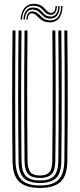

<svg xmlns="http://www.w3.org/2000/svg" viewBox="-20 -956 409 984"><path d="M184.8 7.2Q113.5 7.2 79.2 -23.8Q45 -54.8 44.2 -131.5Q43.2 -202.2 42.8 -283.9Q42.2 -365.5 42.2 -452.8Q42.2 -540 42.8 -628.1Q43.2 -716.2 44.2 -800H59.5Q58.8 -723 58.2 -636.5Q57.8 -550 57.8 -461.1Q57.8 -372.2 58.2 -288.2Q58.8 -204.2 59.5 -132.5Q60.5 -65.2 89 -35.4Q117.5 -5.5 184.8 -5.5Q252 -5.5 280.4 -35.4Q308.8 -65.2 309.8 -132.5Q310.5 -203 311 -284.5Q311.5 -366 311.5 -453.2Q311.5 -540.5 311.1 -628.6Q310.8 -716.8 309.8 -800H325Q326.2 -697.8 326.8 -583.5Q327.2 -469.2 326.9 -353.8Q326.5 -238.2 325 -131.5Q324.2 -54.2 289.9 -23.5Q255.5 7.2 184.8 7.2ZM184.8 -18.2Q128.5 -18.2 102 -43.4Q75.5 -68.5 75 -131.5Q74 -209.8 73.5 -291.8Q73 -373.8 73 -458.2Q73 -542.8 73.5 -628.5Q74 -714.2 75 -800H90.2Q89.5 -719.2 88.9 -633.5Q88.2 -547.8 88.4 -461.2Q88.5 -374.8 89 -291.4Q89.5 -208 90.2 -132Q91 -76.2 113.2 -53.6Q135.5 -31 184.8 -31Q234 -31 256.1 -53.5Q278.2 -76 279 -132Q279.8 -207.5 280.2 -290Q280.8 -372.5 280.8 -458.2Q280.8 -544 280.2 -630.4Q279.8 -716.8 279 -800H294.2Q295.2 -718.2 295.8 -632.5Q296.2 -546.8 296.2 -460.6Q296.2 -374.5 295.8 -291.4Q295.2 -208.2 294.2 -131.5Q293.8 -69 267.6 -43.6Q241.5 -18.2 184.8 -18.2ZM184.8 -43.8Q143.5 -43.8 124.9 -63.4Q106.2 -83 105.8 -132.5Q104.5 -226.2 104.1 -338.6Q103.8 -451 104 -569.5Q104.2 -688 105.8 -800H121Q120.2 -719.8 119.8 -639.4Q119.2 -559 119.2 -476.8Q119.2 -394.5 119.8 -308.9Q120.2 -223.2 121.2 -132.5Q121.8 -90.5 136 -73.5Q150.2 -56.5 184.8 -56.5Q219.2 -56.5 233.4 -73.5Q247.5 -90.5 248 -132.5Q249.5 -258 249.9 -368.5Q250.2 -479 249.8 -584.5Q249.2 -690 248.2 -800H263.5Q264.5 -723.5 265 -637.2Q265.5 -551 265.5 -462.5Q265.5 -374 265 -289.6Q264.5 -205.2 263.5 -132.5Q263 -82.5 244.2 -63.1Q225.5 -43.8 184.8 -43.8ZM85.5 -855.8Q88.2 -898 109.4 -919Q130.5 -940 164 -935.8Q181.5 -933.8 191.9 -927Q202.2 -920.2 209.1 -912.2Q216 -904.2 222.6 -898Q229.2 -891.8 239 -890.2Q250.8 -888.5 257.4 -897.2Q264 -906 264.5 -925.2H271.5Q271.5 -903 262.9 -890.9Q254.2 -878.8 236.5 -880.5Q224 -881.8 216.4 -888Q208.8 -894.2 202.2 -902.1Q195.8 -910 186.4 -916.9Q177 -923.8 160.8 -926Q131.5 -930.5 113.1 -911.9Q94.8 -893.2 92.8 -855.8ZM100 -855.8Q102.2 -889.2 117.5 -904.8Q132.8 -920.2 157.5 -916.8Q172.8 -915 181.9 -908.2Q191 -901.5 197.8 -893.5Q204.5 -885.5 212.6 -879.2Q220.8 -873 234.2 -871.5Q255 -869 266.8 -883.4Q278.5 -897.8 278.8 -925.2H286Q286 -892.5 271.8 -875.4Q257.5 -858.2 232.5 -860.8Q217.5 -862 208.4 -868.4Q199.2 -874.8 192.1 -882.8Q185 -890.8 176.5 -897.5Q168 -904.2 154.5 -906.2Q133.2 -910 121 -896.1Q108.8 -882.2 107.2 -855.8ZM114.5 -855.8Q116.5 -878.2 125.6 -889Q134.8 -899.8 151.5 -897.2Q163.8 -895.5 172 -889Q180.2 -882.5 187.9 -874.5Q195.5 -866.5 205.4 -860Q215.2 -853.5 231 -851.8Q260 -848.8 276.6 -868.5Q293.2 -888.2 293.2 -925.2H300.5Q299.8 -883 281.1 -860.9Q262.5 -838.8 228.2 -841.8Q210.2 -843.2 198.9 -849.6Q187.5 -856 179.8 -864Q172 -872 164.9 -878.6Q157.8 -885.2 148.5 -887Q136.2 -889.8 129.4 -881.4Q122.5 -873 121.5 -855.8Z"/></svg>

Font: Big Shoulders Inline Display Thin Medium
Style: Regular
Weight: 500
Version: Version 2.002